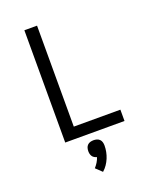

<svg xmlns="http://www.w3.org/2000/svg" viewBox="-176 -834 952 1181"><g transform="rotate(-20 300.0 -243.0)"><path d="M132 0V-735H215V-74H520V0ZM289 249 249 211Q261 198 270.5 182.5Q280 167 285 151Q277 149 269 144.5Q261 140 256 132.5Q251 125 249 116.5Q247 108 247 99Q247 88 250 77.5Q253 67 260.5 59.5Q268 52 278.5 49Q289 46 300 46Q311 46 321.5 49Q332 52 339.5 59.5Q347 67 350 77.5Q353 88 353 99Q353 120 349 140.5Q345 161 337 180.5Q329 200 317 217.5Q305 235 289 249Z"/></g></svg>

Font: Bmono
Style: Regular
Weight: 400
Monospace: yes
Designer: Belleve Invis
Foundry: Belleve Invis
Version: Version 11.2.2; ttfautohint (v1.8.2)